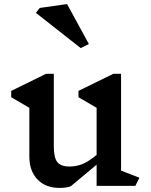

<svg xmlns="http://www.w3.org/2000/svg" viewBox="-20 -912 739 942"><path d="M644 0H454V-104L327 2Q306 10 272 10Q204 10 164 -31.5Q124 -73 124 -144V-383L35 -435V-466L206 -550H244V-194Q244 -139 261 -117Q278 -95 322 -95Q353 -95 383 -106.5Q413 -118 454 -152V-383L365 -435V-466L536 -550H574V-75L664 -40ZM376 -676 156 -849 175 -873 309 -892 416 -696Z"/></svg>

Font: Inknut Antiqua
Style: Regular
Weight: 400
Designer: Claus Eggers Sørensen
Foundry: Claus Eggers Sørensen
Version: Version 1.003; ttfautohint (v1.8.2) -l 8 -r 50 -G 200 -x 14 